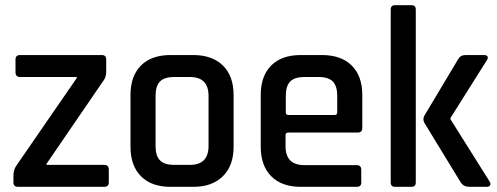

<svg xmlns="http://www.w3.org/2000/svg" viewBox="-20 -723 1925 743"><path d="M32 -17V-43Q32 -68 46 -86L277 -421V-425H58Q40 -425 40 -443V-493Q40 -510 58 -510H374Q391 -510 391 -493V-447Q391 -423 379 -409L160 -89V-85H383Q401 -85 401 -67V-17Q401 0 383 0H50Q32 0 32 -17Z M728 0H640Q566 0 525.5 -41Q485 -82 485 -155V-355Q485 -429 525.5 -469.5Q566 -510 640 -510H728Q801 -510 842.5 -469.5Q884 -429 884 -355V-155Q884 -82 842.5 -41Q801 0 728 0ZM654 -85H715Q787 -85 787 -158V-352Q787 -425 715 -425H654Q616 -425 599 -407.5Q582 -390 582 -352V-158Q582 -120 599 -102.5Q616 -85 654 -85Z M1360 0H1144Q1070 0 1029.5 -41Q989 -82 989 -155V-355Q989 -429 1029.5 -469.5Q1070 -510 1144 -510H1226Q1300 -510 1341 -469.5Q1382 -429 1382 -355V-228Q1382 -210 1364 -210H1096Q1085 -210 1085 -200V-157Q1085 -84 1158 -84H1360Q1378 -84 1378 -66V-16Q1378 0 1360 0ZM1096 -278H1275Q1285 -278 1285 -288V-352Q1285 -390 1268 -407.5Q1251 -425 1213 -425H1158Q1120 -425 1103 -407.5Q1086 -390 1086 -352V-288Q1086 -278 1096 -278Z M1782 -510H1854Q1863 -510 1866.5 -504.5Q1870 -499 1864 -490L1723 -266V-262L1875 -20Q1880 -12 1876.5 -6Q1873 0 1862 0H1797Q1774 0 1763 -17L1622 -248Q1615 -261 1622 -275L1753 -494Q1762 -510 1782 -510ZM1572 0H1509Q1492 0 1492 -17V-686Q1492 -703 1509 -703H1572Q1589 -703 1589 -686V-17Q1589 0 1572 0Z"/></svg>

Font: Rajdhani SemiBold
Style: Regular
Weight: 600
Designer: Satya Rajpurohit, Jyotish Sonowal
Foundry: Indian Type Foundry
Version: Version 1.201 February 1, 2022